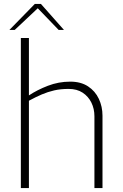

<svg xmlns="http://www.w3.org/2000/svg" viewBox="-20 -956 624 976"><path d="M86 0V-763H127V-471Q169 -499 223.5 -520Q278 -541 337 -541Q391 -541 427.5 -517Q464 -493 482.5 -453.5Q501 -414 501 -368V0H460V-365Q460 -403 444.5 -434.5Q429 -466 400 -485Q371 -504 329 -504Q288 -504 255.5 -496.5Q223 -489 192.5 -476Q162 -463 127 -444V0ZM28 -804 157 -936H188L305 -804H278L172 -914L55 -804Z"/></svg>

Font: Exo Thin ExtraLight
Style: Regular
Weight: 250
Version: Version 2.000